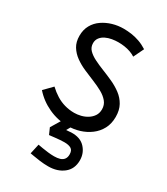

<svg xmlns="http://www.w3.org/2000/svg" viewBox="-184 -596 789 906"><g transform="rotate(30 210.0 -142.5)"><path d="M244 -7H189L146 64L161 98Q177 96 191.5 94.5Q206 93 218 92Q230 91 241 91Q265 91 278 99Q291 107 291 129Q291 145 283.5 155Q276 165 262.5 169Q249 173 231 173Q216 173 198.5 171Q181 169 166.5 166.5Q152 164 141 162L129 216Q130 216 146 219Q162 222 185 225Q208 228 231 228Q281 228 314 202Q347 176 347 129Q347 89 320.5 61Q294 33 245 35Q240 36 234 36Q228 36 219 37ZM320 -421 347 -477Q325 -491 302.5 -499Q280 -507 258 -510Q236 -513 216 -513Q185 -513 156 -504.5Q127 -496 103 -479.5Q79 -463 65 -438Q51 -413 51 -380Q51 -346 65.5 -322.5Q80 -299 103.5 -282Q127 -265 155.5 -252.5Q184 -240 212.5 -228.5Q241 -217 264.5 -204Q288 -191 302.5 -173.5Q317 -156 317 -132Q317 -111 307 -96Q297 -81 281 -71Q265 -61 246.5 -56.5Q228 -52 211 -52Q184 -52 159 -59Q134 -66 111.5 -80Q89 -94 69 -113L26 -69Q61 -29 111 -6Q161 17 215 17Q248 17 279 7.5Q310 -2 335.5 -21Q361 -40 376 -68Q391 -96 391 -133Q391 -170 376.5 -196Q362 -222 338 -240Q314 -258 285.5 -271Q257 -284 229 -295Q201 -306 177 -318Q153 -330 138.5 -345Q124 -360 124 -382Q124 -399 133.5 -411.5Q143 -424 158.5 -431.5Q174 -439 192 -442Q210 -445 226 -445Q243 -445 260 -442.5Q277 -440 292.5 -434.5Q308 -429 320 -421Z"/></g></svg>

Font: Advent Pro Medium
Style: Regular
Weight: 500
Designer: VivaRado, Andreas Kalpakidis
Foundry: VivaRado, Andreas Kalpakidis
Version: Version 3.000